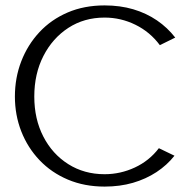

<svg xmlns="http://www.w3.org/2000/svg" viewBox="-20 -685 703 710"><path d="M366.8 5Q292.2 5 231.2 -20.8Q170.1 -46.6 126.2 -92.7Q82.3 -138.8 58.7 -199.2Q35.1 -259.6 35.1 -328Q35.1 -397.4 58.7 -458.4Q82.3 -519.4 125.7 -566Q169.1 -612.6 230.1 -638.8Q291.1 -665 366.8 -665Q424.2 -665 472.8 -650.7Q521.3 -636.3 560.4 -609.6Q599.6 -582.8 628 -546L571.1 -518Q535 -566.8 480.9 -593.4Q426.9 -620 366.8 -620Q291.3 -620 232.7 -581.9Q174.1 -543.7 140.5 -477.9Q106.8 -412.1 106.8 -328Q106.8 -244.9 140.2 -180.1Q173.5 -115.3 232.4 -78.1Q291.3 -40.8 366.8 -40.8Q425.3 -40.8 478.6 -65.6Q532 -90.4 567.5 -137L625.2 -109.2Q597.8 -74.4 558.7 -48.6Q519.5 -22.9 471.4 -8.9Q423.2 5 366.8 5Z"/></svg>

Font: Panamera Thin
Style: Regular
Weight: 100
Designer: Bastien Sozeau
Foundry: NBR — Bastien Sozeau
Version: Version 3.003;gftools[0.9.33]